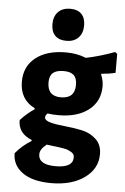

<svg xmlns="http://www.w3.org/2000/svg" viewBox="-60 -743 638 981"><g transform="rotate(5 259.5 -252.0)"><path d="M261 -700Q298 -700 318 -679.5Q338 -659 338 -621Q338 -581 315.5 -558Q293 -535 254 -535Q216 -535 196 -555.5Q176 -576 176 -614Q176 -654 198.5 -677Q221 -700 261 -700ZM258 -476Q315 -476 361 -457Q434 -472 508 -500L519 -491V-394Q487 -386 448 -383L446 -379Q459 -350 459 -319Q459 -243 402 -198Q345 -153 247 -153Q214 -153 191 -157Q180 -146 180 -137Q180 -120 210.5 -112Q241 -104 284.5 -100Q328 -96 371.5 -87Q415 -78 445.5 -49.5Q476 -21 476 27Q476 102 410.5 149Q345 196 240 196Q145 196 93 159Q41 122 41 60Q75 19 122 -10V-15Q51 -43 52 -111Q87 -149 123 -172V-178Q46 -216 46 -308Q46 -386 103 -431Q160 -476 258 -476ZM255 -380Q217 -380 199.5 -364.5Q182 -349 182 -316Q182 -245 251 -245Q323 -245 323 -315Q323 -349 306.5 -364.5Q290 -380 255 -380ZM167 54Q167 108 255 108Q344 108 344 55Q344 46 340 39.5Q336 33 327.5 28Q319 23 310.5 19.5Q302 16 287 13.5Q272 11 261.5 9.5Q251 8 231.5 6Q212 4 201 2Q167 28 167 54Z"/></g></svg>

Font: Alegreya Sans ExtraBold
Style: Regular
Weight: 800
Designer: Juan Pablo del Peral
Foundry: Huerta Tipografica
Version: Version 2.007